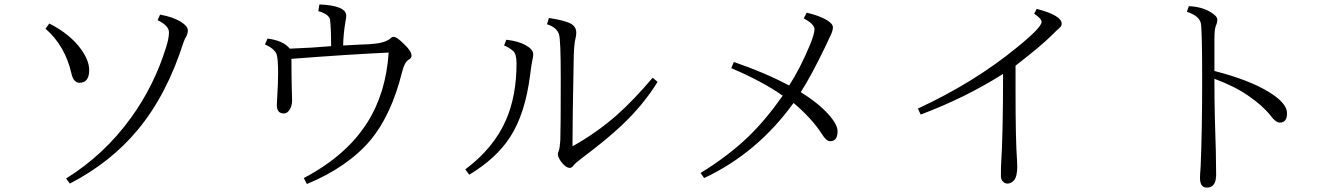

<svg xmlns="http://www.w3.org/2000/svg" viewBox="-20 -810 6040 865"><path d="M202.1 -704.1Q296.4 -656.2 345.7 -587.4Q381.8 -537.1 381.8 -494.1Q381.8 -437 337.9 -437Q311.5 -437 301.8 -479Q273.4 -603.5 185.1 -680.7ZM277.8 -5.9Q449.2 -112.3 569.3 -278.3Q674.3 -422.9 728 -596.2Q741.2 -637.2 741.2 -664.1Q741.2 -694.8 689.9 -719.2L701.2 -744.1Q759.8 -733.9 795.9 -710.9Q826.2 -691.9 826.2 -672.9Q826.2 -660.2 820.3 -647.9Q812 -635.3 807.1 -620.1Q731 -381.8 600.6 -225.1Q479 -78.6 294.9 17.1Z M1471.7 -602.1Q1471.7 -684.6 1466.8 -721.2Q1462.4 -746.1 1414.1 -759.8L1418.9 -790Q1540 -785.2 1540 -738.8Q1540 -729.5 1536.1 -710.9Q1527.3 -660.2 1525.9 -605Q1609.9 -609.9 1644 -610.8Q1714.8 -615.2 1737.8 -636.2Q1746.1 -644 1753.9 -644Q1768.1 -644 1801.8 -609.9Q1834 -579.6 1834 -559.1Q1834 -548.3 1822.8 -542Q1802.7 -532.2 1791 -483.9Q1743.2 -292 1648.9 -178.2Q1545.9 -57.1 1362.8 19L1348.6 -7.8Q1541 -108.9 1635.3 -258.8Q1719.2 -392.1 1731 -573.2Q1545.4 -564.5 1293 -544.9Q1293 -463.9 1294.9 -394Q1295.9 -371.1 1295.9 -357.9Q1295.9 -332.5 1284.2 -314.9Q1273.9 -298.8 1258.8 -298.8Q1227.1 -298.8 1227.1 -336.9Q1227.1 -348.6 1229 -373Q1232.9 -437 1232.9 -481Q1232.9 -544.9 1226.1 -565.9Q1214.8 -591.8 1173.8 -609.9L1185.1 -636.2Q1256.3 -627.4 1285.6 -590.8Q1390.6 -594.7 1471.7 -602.1Z M2076.2 -46.9Q2204.1 -142.6 2259.3 -268.6Q2307.1 -377.9 2307.1 -524.9Q2307.1 -566.4 2292 -580.1Q2271 -598.1 2251 -605L2261.2 -630.9Q2314.5 -625 2347.2 -606.9Q2382.3 -587.9 2382.3 -565.9Q2382.3 -553.2 2378.4 -539.1Q2374.5 -522 2368.2 -471.2Q2345.7 -295.9 2277.8 -191.9Q2215.8 -96.2 2094.2 -22.9ZM2942.4 -440.9Q2877.4 -335.9 2781.2 -245.6Q2714.4 -182.1 2599.1 -95.7Q2572.3 -75.7 2564.9 -65.9Q2556.6 -53.7 2547.4 -53.7Q2528.3 -53.7 2507.3 -82.5Q2493.2 -102.1 2493.2 -115.7Q2493.2 -119.6 2498 -132.8Q2502 -144 2504.4 -179.7Q2506.3 -233.9 2506.3 -460Q2506.3 -629.4 2498.5 -654.8Q2488.8 -686.5 2444.3 -700.7L2453.1 -729Q2530.3 -717.3 2555.2 -701.2Q2576.2 -688 2576.2 -662.1Q2576.2 -649.4 2572.3 -634.8Q2566.9 -614.7 2564.9 -559.1Q2559.1 -258.8 2559.1 -150.9Q2667 -210.9 2757.8 -290.5Q2835 -358.9 2920.4 -460Z M3506.3 -378.9Q3414.1 -443.8 3274.4 -502.9L3286.1 -530.8Q3424.8 -483.4 3535.2 -424.8Q3585 -501.5 3630.4 -610.8Q3649.4 -658.2 3649.4 -678.2Q3649.4 -701.2 3601.1 -727.1L3614.3 -752.9Q3671.9 -739.3 3704.6 -719.7Q3732.4 -703.1 3732.4 -687Q3732.4 -673.3 3723.6 -653.8Q3716.8 -641.1 3703.1 -609.9Q3632.3 -462.9 3587.4 -395Q3663.6 -348.1 3710.9 -296.4Q3753.4 -249.5 3753.4 -218.8Q3753.4 -173.8 3720.2 -173.8Q3702.6 -173.8 3683.6 -205.1Q3638.2 -275.9 3555.2 -346.2Q3391.6 -120.1 3152.3 -7.8L3136.2 -30.8Q3263.2 -108.4 3354.5 -197.3Q3432.6 -273.4 3506.3 -378.9Z M4555.2 -514.2V-403.8Q4555.2 -176.3 4562 -85.9Q4563 -76.2 4563 -61Q4563 -15.6 4548.8 2Q4535.6 17.1 4518.1 17.1Q4505.9 17.1 4496.6 5.9Q4489.3 -3.4 4489.3 -15.1Q4489.3 -56.2 4490.2 -68.8Q4499 -204.6 4499 -477.1Q4330.6 -370.1 4127.9 -293.9L4115.2 -320.8Q4369.1 -438.5 4561.5 -596.2Q4672.4 -686 4672.4 -710.9Q4672.4 -726.6 4639.2 -748L4650.4 -770Q4763.2 -740.7 4763.2 -703.1Q4763.2 -692.4 4752.9 -684.1Q4740.2 -672.9 4720.2 -652.8Q4669.9 -602.5 4555.2 -514.2Z M5451.2 -490.2Q5607.9 -450.2 5697.3 -395Q5778.3 -345.2 5778.3 -299.8Q5778.3 -257.8 5746.1 -257.8Q5727.5 -257.8 5705.1 -288.1Q5667.5 -335.4 5602.1 -379.9Q5542 -421.4 5451.2 -455.1Q5451.2 -358.9 5453.1 -280.8Q5459 -109.4 5459 -22.9Q5459 35.2 5417 35.2Q5386.2 35.2 5386.2 -8.8Q5386.2 -23.4 5389.2 -60.1Q5396 -223.6 5396 -444.8Q5396 -673.8 5390.1 -705.1Q5382.8 -738.8 5327.1 -756.8L5335.9 -782.2Q5394 -779.8 5434.1 -755.4Q5464.4 -737.3 5464.4 -721.2Q5464.4 -708.5 5458 -694.8Q5451.2 -677.7 5451.2 -636.2Z"/></svg>

Font: I.Ming
Style: Regular
Weight: 400
Designer: Ichiten Fonts Project
Version: Version 6.11; Dec 27, 2019